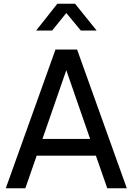

<svg xmlns="http://www.w3.org/2000/svg" viewBox="-20 -1011 712 1031"><path d="M278 -745H394L661 0H556L495 -175H177L116 0H11ZM464 -265 336 -634 208 -265ZM288 -991H383L499 -847H414L336 -941L260 -847H174Z"/></svg>

Font: Eudoxus Sans Medium
Style: Regular
Weight: 500
Designer: Stijn de Vries
Foundry: tokotype
Version: Version 2.005